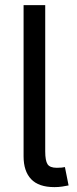

<svg xmlns="http://www.w3.org/2000/svg" viewBox="-20 -748 308 771"><path d="M198.7 3.4Q135.3 3.4 105 -28.6Q74.7 -60.5 74.7 -120.1V-727.5H161.6V-140.1Q161.6 -103 170.9 -88.6Q180.2 -74.2 208 -74.2Q220.7 -74.2 227.8 -75Q234.9 -75.7 240.7 -77.1L255.4 -3.4Q244.6 -1 229.5 1.2Q214.4 3.4 198.7 3.4Z"/></svg>

Font: Inter 17pt
Style: Regular
Weight: 400
Version: Version 4.001;git-66647c0bb